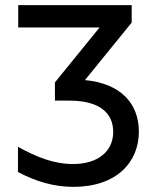

<svg xmlns="http://www.w3.org/2000/svg" viewBox="-20 -720 604 748"><path d="M266 8C435 8 521 -89 521 -207C521 -316 451 -395 311 -408L493 -632V-700H51V-613H368L194 -399V-328H250C368 -328 421 -280 421 -206C421 -130 361 -81 265 -81C189 -81 123 -108 50 -148V-50C117 -14 189 8 266 8Z"/></svg>

Font: Chess Sans Medium
Style: Regular
Weight: 500
Designer: Wolf Bōese
Foundry: Wolf Bōese
Version: Version 7.223;Glyphs 3.3 (3306)